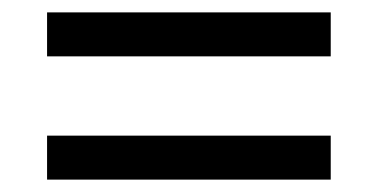

<svg xmlns="http://www.w3.org/2000/svg" viewBox="-20 -507 612 310"><path d="M56 -416V-487H514V-416ZM56 -217V-288H514V-217Z"/></svg>

Font: Noto Sans Medefaidrin
Style: Regular
Weight: 400
Designer: Dalton Maag Ltd
Foundry: Dalton Maag Ltd
Version: Version 1.002; ttfautohint (v1.8.4.7-5d5b)